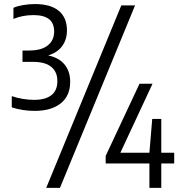

<svg xmlns="http://www.w3.org/2000/svg" viewBox="-20 -834 870 922"><path d="M317 -441Q317 -374 271.8 -337.8Q226.5 -301.5 146 -301.5Q89 -301.5 36.5 -318.5V-372.5Q62 -363.5 90 -359Q118 -354.5 144 -354.5Q198 -354.5 226.8 -377Q255.5 -399.5 255.5 -444.5Q255.5 -489 226.2 -513Q197 -537 137.5 -537H88V-591.5H120.5Q178.5 -591.5 209.2 -615.8Q240 -640 240 -682.5Q240 -722.5 215.5 -742Q191 -761.5 141 -761.5Q88 -761.5 44.5 -743V-796.5Q63.5 -805 91.8 -809.8Q120 -814.5 148 -814.5Q223 -814.5 262.2 -782Q301.5 -749.5 301.5 -688Q301.5 -643.5 278 -612Q254.5 -580.5 211 -568Q263 -557 290 -524.2Q317 -491.5 317 -441ZM202 68 562.5 -808H628.5L268 68ZM816.5 -100.5V-49H754.5V68H697.5V-49H487.5V-85.5L650 -432H712.5L558 -100.5H697.5L711 -263H754.5V-100.5Z"/></svg>

Font: Encode Sans Condensed
Style: Regular
Weight: 400
Width: 3
Designer: Multiple Designers
Foundry: Impallari Type
Version: Version 2.000